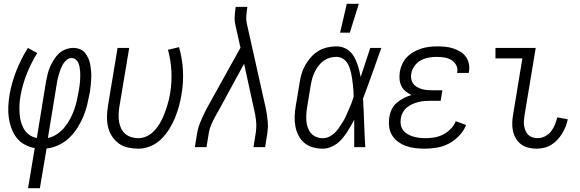

<svg xmlns="http://www.w3.org/2000/svg" viewBox="-20 -771 3040 1006"><path d="M127 215 162 5Q134 0 108.5 -14Q83 -28 66.5 -50Q50 -72 40 -99Q30 -126 26 -155Q22 -184 23.5 -214Q25 -244 30 -274Q41 -338 65.5 -400Q90 -462 126 -520L175 -493Q142 -439 119.5 -382Q97 -325 87 -266Q83 -244 82 -221.5Q81 -199 82.5 -177Q84 -155 89.5 -134Q95 -113 105.5 -95Q116 -77 133.5 -64.5Q151 -52 173 -48L221 -343Q225 -363 229.5 -382.5Q234 -402 242.5 -421Q251 -440 262 -458Q273 -476 288.5 -490.5Q304 -505 324 -512.5Q344 -520 364 -520Q382 -520 398.5 -513.5Q415 -507 425.5 -494Q436 -481 443 -465Q450 -449 453 -432Q456 -415 457.5 -397.5Q459 -380 458 -361.5Q457 -343 455.5 -325Q454 -307 451 -289Q445 -257 437.5 -225Q430 -193 417.5 -162.5Q405 -132 386.5 -102.5Q368 -73 343 -49Q318 -25 286.5 -10.5Q255 4 224 7L189 215ZM231 -48Q256 -53 279 -68.5Q302 -84 319 -105Q336 -126 348.5 -150Q361 -174 369.5 -198.5Q378 -223 383.5 -248Q389 -273 393 -298Q395 -310 397 -322.5Q399 -335 399.5 -347Q400 -359 400.5 -371.5Q401 -384 400 -396Q399 -408 397 -419.5Q395 -431 390.5 -441.5Q386 -452 376.5 -459.5Q367 -467 355 -467Q342 -467 330.5 -458Q319 -449 311.5 -437Q304 -425 299 -412Q294 -399 290 -386.5Q286 -374 283 -361Q280 -348 278 -335Z M705 8Q677 8 650 2Q623 -4 602 -19.5Q581 -35 566.5 -57.5Q552 -80 546 -106.5Q540 -133 540.5 -161Q541 -189 546 -218L596 -520H657L605 -209Q602 -189 601.5 -170Q601 -151 604 -132.5Q607 -114 615 -97.5Q623 -81 636.5 -69.5Q650 -58 668 -52.5Q686 -47 705 -47Q724 -47 743 -54.5Q762 -62 777 -75Q792 -88 804 -104.5Q816 -121 825 -138.5Q834 -156 841 -174Q848 -192 854 -210.5Q860 -229 864.5 -247.5Q869 -266 872 -285Q881 -343 878 -400Q875 -457 860 -510L918 -524Q935 -466 938.5 -403Q942 -340 931 -276Q926 -245 917.5 -214Q909 -183 896.5 -152.5Q884 -122 866 -93.5Q848 -65 824 -41.5Q800 -18 768.5 -5Q737 8 705 8Z M1001 0 1013 -74Q1016 -92 1022 -110Q1028 -128 1036 -145.5Q1044 -163 1052 -180.5Q1060 -198 1070 -215L1240 -521L1214 -637Q1212 -646 1210.5 -655.5Q1209 -665 1209 -675Q1210 -688 1211 -701.5Q1212 -715 1214 -728L1215 -735H1276L1275 -728Q1272 -708 1270.5 -688Q1269 -668 1273 -649L1370 -215Q1376 -190 1379.5 -163.5Q1383 -137 1384 -110Q1383 -101 1382.5 -92Q1382 -83 1381 -74L1369 0H1308L1320 -74Q1325 -107 1321.5 -139.5Q1318 -172 1310 -203L1259 -437L1124 -189Q1123 -187 1121.5 -185Q1120 -183 1119 -181V-180Q1117 -178 1116 -176Q1115 -174 1114 -172V-171L1113 -170Q1100 -147 1089 -122.5Q1078 -98 1074 -74L1062 0Z M1672 8Q1645 8 1619.5 1Q1594 -6 1574.5 -22.5Q1555 -39 1543.5 -62Q1532 -85 1527.5 -110.5Q1523 -136 1524 -163Q1525 -190 1530 -218L1550 -338Q1553 -361 1560 -384.5Q1567 -408 1579.5 -430Q1592 -452 1609.5 -471.5Q1627 -491 1648.5 -504Q1670 -517 1694.5 -522.5Q1719 -528 1742 -528Q1762 -528 1780 -521.5Q1798 -515 1812 -502.5Q1826 -490 1835 -474Q1844 -458 1850.5 -440.5Q1857 -423 1861.5 -405Q1866 -387 1870 -368Q1882 -406 1895 -444Q1908 -482 1920 -520H1978Q1954 -453 1930.5 -386.5Q1907 -320 1882 -254Q1886 -191 1888 -127Q1890 -63 1894 0H1836Q1836 -36 1836 -72Q1836 -108 1836 -144Q1827 -127 1817.5 -110Q1808 -93 1797 -76.5Q1786 -60 1773 -44.5Q1760 -29 1744 -17.5Q1728 -6 1709 1Q1690 8 1672 8ZM1672 -47Q1689 -47 1705.5 -55Q1722 -63 1735 -76Q1748 -89 1758 -104Q1768 -119 1777.5 -134.5Q1787 -150 1794 -166Q1801 -182 1808 -198Q1815 -214 1821.5 -230.5Q1828 -247 1833 -263Q1833 -279 1832 -295Q1831 -311 1829 -327Q1827 -343 1825 -358.5Q1823 -374 1819.5 -389Q1816 -404 1810.5 -419Q1805 -434 1796 -446Q1787 -458 1773 -465.5Q1759 -473 1742 -473Q1725 -473 1707.5 -468Q1690 -463 1675.5 -452.5Q1661 -442 1649.5 -427Q1638 -412 1630 -396Q1622 -380 1617 -363Q1612 -346 1609 -329L1589 -209Q1586 -190 1585 -172Q1584 -154 1585.5 -136Q1587 -118 1593 -101.5Q1599 -85 1610 -72.5Q1621 -60 1637 -53.5Q1653 -47 1672 -47ZM1762 -600 1797 -751H1860L1813 -600Z M2206 8Q2180 8 2155.5 5Q2131 2 2108 -6Q2085 -14 2066 -28Q2047 -42 2034.5 -62Q2022 -82 2019 -107Q2016 -132 2020 -157Q2023 -178 2032.5 -198Q2042 -218 2059 -232.5Q2076 -247 2095.5 -257Q2115 -267 2136 -273Q2119 -281 2105 -292.5Q2091 -304 2083 -320.5Q2075 -337 2073.5 -356Q2072 -375 2075 -395Q2078 -415 2087.5 -435.5Q2097 -456 2112.5 -472Q2128 -488 2147.5 -499Q2167 -510 2187.5 -516.5Q2208 -523 2229 -525.5Q2250 -528 2271 -528Q2292 -528 2313 -526Q2334 -524 2354 -517.5Q2374 -511 2391.5 -500.5Q2409 -490 2420.5 -474Q2432 -458 2436.5 -437.5Q2441 -417 2437 -396L2436 -389H2375L2376 -393Q2379 -414 2369.5 -431Q2360 -448 2343.5 -457.5Q2327 -467 2307 -470Q2287 -473 2267 -473Q2246 -473 2225 -469Q2204 -465 2184.5 -454.5Q2165 -444 2151.5 -425Q2138 -406 2135 -386Q2132 -372 2134.5 -358Q2137 -344 2144.5 -333.5Q2152 -323 2163.5 -316Q2175 -309 2188 -305Q2201 -301 2215 -299.5Q2229 -298 2243 -298H2298L2289 -243H2234Q2218 -243 2202 -241.5Q2186 -240 2170.5 -236Q2155 -232 2139.5 -225Q2124 -218 2111 -207Q2098 -196 2090 -181Q2082 -166 2080 -150Q2077 -133 2080 -117Q2083 -101 2092.5 -88.5Q2102 -76 2116 -68Q2130 -60 2145 -55.5Q2160 -51 2176.5 -49Q2193 -47 2210 -47Q2233 -47 2256.5 -51Q2280 -55 2301.5 -66Q2323 -77 2341 -95Q2359 -113 2368 -136L2422 -116Q2410 -85 2385.5 -59.5Q2361 -34 2331.5 -18.5Q2302 -3 2269.5 2.5Q2237 8 2206 8Z M2791 8Q2769 8 2747.5 2.5Q2726 -3 2709.5 -15.5Q2693 -28 2682.5 -46.5Q2672 -65 2667.5 -86Q2663 -107 2664 -129.5Q2665 -152 2669 -174L2717 -465H2576V-520H2787L2728 -165Q2726 -151 2725 -137Q2724 -123 2726.5 -110Q2729 -97 2734 -85Q2739 -73 2748.5 -64Q2758 -55 2770.5 -51Q2783 -47 2797 -47Q2816 -47 2835 -56.5Q2854 -66 2867 -82.5Q2880 -99 2887.5 -118Q2895 -137 2900 -156L2955 -146Q2951 -126 2943.5 -107.5Q2936 -89 2925 -71Q2914 -53 2900 -38Q2886 -23 2868 -12Q2850 -1 2830 3.5Q2810 8 2791 8Z"/></svg>

Font: Iosevka Term Curly Light
Style: Italic
Weight: 300
Italic angle: -9°
Designer: Belleve Invis
Foundry: Belleve Invis
Version: Version 32.3.0